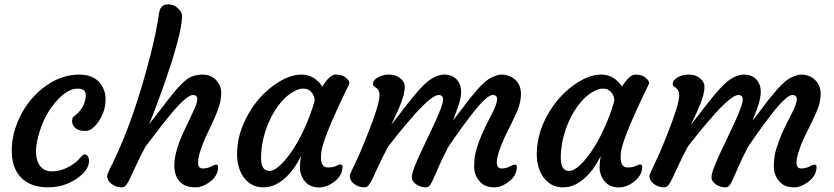

<svg xmlns="http://www.w3.org/2000/svg" viewBox="-20 -843 3773 869"><path d="M33.2 -168.5Q34.2 -210.9 46.6 -253.2Q59.1 -295.4 79.8 -333Q100.6 -370.6 129.2 -402.3Q157.7 -434.1 191.4 -457Q261.7 -505.4 339.4 -505.4Q419.4 -505.4 448.2 -441.4Q458.5 -418.5 457.8 -389.4Q457 -360.4 448.2 -336.2Q439.5 -312 426.3 -293Q396.5 -250 366.2 -250Q332.5 -250 316.4 -268.6Q302.2 -284.7 307.6 -306.2Q309.1 -312.5 316.4 -317.6Q323.7 -322.8 335 -334Q366.7 -367.2 368.2 -411.6Q369.1 -441.9 331.1 -441.9Q290 -441.9 245.1 -396Q179.7 -329.1 152.8 -224.6Q129.4 -133.8 161.6 -91.8Q180.7 -67.4 213.4 -67.4Q268.6 -67.4 319.8 -106.4Q335.4 -118.7 345.2 -131.3Q355 -144 363.3 -144Q371.6 -144 377.2 -136Q382.8 -127.9 382.8 -115.2Q382.8 -86.4 356.9 -58.6Q290.5 4.9 197.3 4.9Q117.7 4.9 74.2 -40.5Q31.2 -85.4 33.2 -168.5Z M853 -413.1Q826.2 -413.1 756.8 -331.1L716.3 -281.2L638.2 -179.2Q609.9 -125.5 593.8 -89.8L567.4 -33.2Q557.1 -12.2 549.6 -3.7Q542 4.9 529.1 4.9Q516.1 4.9 504.2 0.2Q492.2 -4.4 483.4 -11.7Q464.8 -27.3 464.8 -45.9Q464.8 -53.2 475.1 -74.7L494.6 -114.3Q585.9 -302.2 660.2 -590.8Q687.5 -697.3 699.7 -782.2Q705.1 -823.2 739.7 -823.2Q762.2 -823.2 776.9 -812.5Q805.2 -791.5 804.2 -767.6Q803.2 -743.7 797.4 -713.9Q791.5 -684.1 782.2 -649.2Q772.9 -614.3 761.2 -575.7Q729 -477.5 713.4 -434.1Q665.5 -302.7 654.3 -280.3Q661.6 -289.1 673.3 -304.2Q762.2 -420.9 783.2 -443.6Q804.2 -466.3 818.8 -478.5Q849.6 -505.4 897 -505.4Q935.5 -505.4 959 -479.5Q981 -454.6 981 -425Q981 -395.5 974.4 -371.8Q967.8 -348.1 957.5 -323.7Q947.3 -299.3 935.1 -273.4L910.6 -222.2Q876.5 -144.5 876.5 -106.9Q876.5 -80.6 897.9 -80.6Q918.5 -80.6 935.3 -89.4Q952.1 -98.1 957 -98.1Q967.3 -98.1 967.3 -87.9Q967.3 -44.4 923.3 -15.1Q893.1 4.9 868.2 4.9Q843.3 4.9 826.9 -0.2Q810.5 -5.4 797.9 -17.1Q769 -43.5 769 -94.7Q769 -149.9 805.2 -233.4L857.9 -345.7Q873 -377 873 -395Q873 -413.1 853 -413.1Z M1432.6 -129.9Q1432.6 -85 1464.4 -85Q1486.3 -85 1500.7 -91.8Q1515.1 -98.6 1520 -98.6Q1530.3 -98.6 1530.3 -87.9Q1530.3 -45.9 1486.3 -15.6Q1439.9 16.1 1391.6 0Q1359.9 -11.2 1344.7 -48.3Q1337.4 -67.4 1337.4 -83Q1337.4 -108.4 1342.3 -136.7Q1296.9 -43.9 1229.5 -8.8Q1202.6 4.9 1172.4 4.9Q1142.1 4.9 1119.9 -7.6Q1097.7 -20 1082 -42Q1050.3 -87.9 1053.2 -157.2Q1056.2 -244.1 1104.5 -327.6Q1148.9 -405.8 1216.8 -455.1Q1284.7 -505.4 1343.8 -505.4Q1402.8 -505.4 1439 -451.2Q1472.7 -505.4 1498.5 -505.4Q1526.4 -505.4 1540.5 -495.1Q1567.4 -475.6 1559.6 -460.9Q1437 -210 1433.6 -148.4Q1432.6 -139.6 1432.6 -129.9ZM1161.6 -127.9Q1161.6 -69.3 1199.2 -69.3Q1228 -69.3 1270 -118.2Q1331.5 -189.9 1378.9 -311.5Q1394 -349.6 1404.3 -387.7Q1402.3 -420.9 1376.5 -436.5Q1367.7 -441.9 1350.3 -441.9Q1333 -441.9 1309.8 -429.2Q1286.6 -416.5 1264.9 -394.5Q1243.2 -372.6 1224.4 -342.5Q1205.6 -312.5 1191.4 -277.3Q1161.6 -202.1 1161.6 -127.9Z M1965.3 -413.1Q1937 -413.1 1861.8 -331.1Q1805.7 -267.1 1780.3 -234.9L1736.3 -179.2Q1708 -125.5 1691.9 -89.8L1665.5 -33.2Q1655.3 -12.2 1647.7 -3.7Q1640.1 4.9 1627.2 4.9Q1614.3 4.9 1602.3 0.2Q1590.3 -4.4 1581.5 -11.7Q1563 -27.3 1563 -45.9Q1563 -53.2 1573.7 -74.7L1592.3 -114.3Q1601.1 -131.8 1612.8 -159.2L1640.1 -226.1Q1697.8 -370.1 1697.8 -412.1Q1697.8 -434.6 1683.1 -445.3L1673.3 -452.1Q1668.5 -455.6 1668.5 -464.1Q1668.5 -472.7 1675 -480.5Q1681.6 -488.3 1692.4 -494.1Q1714.4 -505.4 1736.6 -505.4Q1758.8 -505.4 1771.5 -500.5Q1784.2 -495.6 1793.5 -487.3Q1812 -470.2 1812 -451.7Q1812 -433.1 1807.1 -414.3Q1802.2 -395.5 1794.9 -376.2Q1787.6 -356.9 1779.3 -338.9Q1759.8 -296.9 1755.1 -287.4Q1750.5 -277.8 1752.4 -280.3Q1841.8 -396 1859.9 -417Q1897.5 -460.4 1918.5 -476.6Q1957 -505.4 1991.5 -505.4Q2025.9 -505.4 2046.4 -483.9Q2066.9 -462.4 2066.9 -427.2Q2066.9 -396.5 2051.3 -355Q2035.6 -313.5 2030.3 -296.9L2102.1 -391.6L2142.1 -439.5Q2178.2 -480 2205.6 -492.7Q2232.9 -505.4 2250.2 -505.4Q2267.6 -505.4 2284.4 -499Q2301.3 -492.7 2313 -481Q2337.9 -457 2337.9 -417.5Q2337.9 -379.4 2320.3 -339.4Q2302.7 -299.3 2289.6 -273.7Q2276.4 -248 2264.2 -222.2Q2228.5 -144.5 2228.5 -106.9Q2228.5 -80.6 2250 -80.6Q2270.5 -80.6 2287.4 -89.4Q2304.2 -98.1 2309.1 -98.1Q2319.3 -98.1 2319.3 -87.9Q2319.3 -44.4 2274.9 -15.1Q2245.1 4.9 2220.5 4.9Q2195.8 4.9 2180.7 -1Q2165.5 -6.8 2153.3 -19.5Q2126 -47.9 2126 -90.3Q2126 -132.8 2136.7 -168.5Q2147.5 -204.1 2162.1 -237.5Q2176.8 -271 2191.7 -299.1Q2206.5 -327.1 2214.4 -343.8Q2230 -377.9 2230 -394Q2230 -413.1 2210 -413.1Q2183.6 -413.1 2115.2 -325.7Q2063.5 -257.8 2043.5 -228L2009.8 -179.2Q1981.4 -125.5 1966.3 -89.8L1941.4 -33.2Q1932.1 -12.2 1925.3 -3.7Q1918.5 4.9 1906.2 4.9Q1894 4.9 1882.6 1Q1871.1 -2.9 1862.8 -9.3Q1843.8 -23.4 1843.8 -39.3Q1843.8 -55.2 1854.2 -82.8Q1864.7 -110.4 1880.4 -144.5L1948.7 -289.1Q1985.4 -369.6 1985.4 -391.4Q1985.4 -413.1 1965.3 -413.1ZM2013.7 -275.4Q2014.2 -275.4 2014.2 -275.9L2014.6 -276.9Q2013.7 -275.9 2013.7 -275.4Z M2789.1 -129.9Q2789.1 -85 2820.8 -85Q2842.8 -85 2857.2 -91.8Q2871.6 -98.6 2876.5 -98.6Q2886.7 -98.6 2886.7 -87.9Q2886.7 -45.9 2842.8 -15.6Q2796.4 16.1 2748 0Q2716.3 -11.2 2701.2 -48.3Q2693.8 -67.4 2693.8 -83Q2693.8 -108.4 2698.7 -136.7Q2653.3 -43.9 2585.9 -8.8Q2559.1 4.9 2528.8 4.9Q2498.5 4.9 2476.3 -7.6Q2454.1 -20 2438.5 -42Q2406.7 -87.9 2409.7 -157.2Q2412.6 -244.1 2460.9 -327.6Q2505.4 -405.8 2573.2 -455.1Q2641.1 -505.4 2700.2 -505.4Q2759.3 -505.4 2795.4 -451.2Q2829.1 -505.4 2855 -505.4Q2882.8 -505.4 2897 -495.1Q2923.8 -475.6 2916 -460.9Q2793.5 -210 2790 -148.4Q2789.1 -139.6 2789.1 -129.9ZM2518.1 -127.9Q2518.1 -69.3 2555.7 -69.3Q2584.5 -69.3 2626.5 -118.2Q2688 -189.9 2735.4 -311.5Q2750.5 -349.6 2760.7 -387.7Q2758.8 -420.9 2732.9 -436.5Q2724.1 -441.9 2706.8 -441.9Q2689.5 -441.9 2666.3 -429.2Q2643.1 -416.5 2621.3 -394.5Q2599.6 -372.6 2580.8 -342.5Q2562 -312.5 2547.9 -277.3Q2518.1 -202.1 2518.1 -127.9Z M3321.8 -413.1Q3293.5 -413.1 3218.3 -331.1Q3162.1 -267.1 3136.7 -234.9L3092.8 -179.2Q3064.5 -125.5 3048.3 -89.8L3022 -33.2Q3011.7 -12.2 3004.2 -3.7Q2996.6 4.9 2983.6 4.9Q2970.7 4.9 2958.7 0.2Q2946.8 -4.4 2938 -11.7Q2919.4 -27.3 2919.4 -45.9Q2919.4 -53.2 2930.2 -74.7L2948.7 -114.3Q2957.5 -131.8 2969.2 -159.2L2996.6 -226.1Q3054.2 -370.1 3054.2 -412.1Q3054.2 -434.6 3039.6 -445.3L3029.8 -452.1Q3024.9 -455.6 3024.9 -464.1Q3024.9 -472.7 3031.5 -480.5Q3038.1 -488.3 3048.8 -494.1Q3070.8 -505.4 3093 -505.4Q3115.2 -505.4 3127.9 -500.5Q3140.6 -495.6 3149.9 -487.3Q3168.5 -470.2 3168.5 -451.7Q3168.5 -433.1 3163.6 -414.3Q3158.7 -395.5 3151.4 -376.2Q3144 -356.9 3135.7 -338.9Q3116.2 -296.9 3111.6 -287.4Q3106.9 -277.8 3108.9 -280.3Q3198.2 -396 3216.3 -417Q3253.9 -460.4 3274.9 -476.6Q3313.5 -505.4 3347.9 -505.4Q3382.3 -505.4 3402.8 -483.9Q3423.3 -462.4 3423.3 -427.2Q3423.3 -396.5 3407.7 -355Q3392.1 -313.5 3386.7 -296.9L3458.5 -391.6L3498.5 -439.5Q3534.7 -480 3562 -492.7Q3589.4 -505.4 3606.7 -505.4Q3624 -505.4 3640.9 -499Q3657.7 -492.7 3669.4 -481Q3694.3 -457 3694.3 -417.5Q3694.3 -379.4 3676.8 -339.4Q3659.2 -299.3 3646 -273.7Q3632.8 -248 3620.6 -222.2Q3585 -144.5 3585 -106.9Q3585 -80.6 3606.4 -80.6Q3627 -80.6 3643.8 -89.4Q3660.6 -98.1 3665.5 -98.1Q3675.8 -98.1 3675.8 -87.9Q3675.8 -44.4 3631.3 -15.1Q3601.6 4.9 3576.9 4.9Q3552.2 4.9 3537.1 -1Q3522 -6.8 3509.8 -19.5Q3482.4 -47.9 3482.4 -90.3Q3482.4 -132.8 3493.2 -168.5Q3503.9 -204.1 3518.6 -237.5Q3533.2 -271 3548.1 -299.1Q3563 -327.1 3570.8 -343.8Q3586.4 -377.9 3586.4 -394Q3586.4 -413.1 3566.4 -413.1Q3540 -413.1 3471.7 -325.7Q3419.9 -257.8 3399.9 -228L3366.2 -179.2Q3337.9 -125.5 3322.8 -89.8L3297.9 -33.2Q3288.6 -12.2 3281.7 -3.7Q3274.9 4.9 3262.7 4.9Q3250.5 4.9 3239 1Q3227.5 -2.9 3219.2 -9.3Q3200.2 -23.4 3200.2 -39.3Q3200.2 -55.2 3210.7 -82.8Q3221.2 -110.4 3236.8 -144.5L3305.2 -289.1Q3341.8 -369.6 3341.8 -391.4Q3341.8 -413.1 3321.8 -413.1ZM3370.1 -275.4Q3370.6 -275.4 3370.6 -275.9L3371.1 -276.9Q3370.1 -275.9 3370.1 -275.4Z"/></svg>

Font: Courgette
Style: Regular
Weight: 400
Designer: Karolina Lach
Foundry: Sorkin Type Co.
Version: Version 1.002